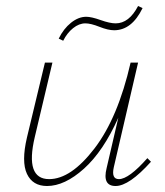

<svg xmlns="http://www.w3.org/2000/svg" viewBox="-20 -617 552 641"><path d="M265 -539Q244 -539 224 -523Q204 -507 191 -481L176 -488Q192 -521 217 -541Q242 -561 268 -561Q285 -561 316 -550Q347 -539 366 -539Q411 -539 441 -597L456 -590Q420 -516 361 -516Q341 -516 312 -527.5Q283 -539 265 -539ZM472 -89 484 -77Q411 4 366 4Q321 4 336 -56L375 -224Q325 -112 260.5 -54Q196 4 137 4Q89 4 70 -36.5Q51 -77 70 -158L130 -408H155L96 -159Q63 -19 144 -19Q217 -19 295.5 -121.5Q374 -224 416 -408H441L360 -59Q351 -19 377 -19Q410 -19 472 -89Z"/></svg>

Font: EauTestText Extralight
Style: Italic
Weight: 250
Italic angle: -12°
Designer: Christian Thalmann (Catharsis Fonts)
Version: Version 0.001;PS 000.001;hotconv 1.0.88;makeotf.lib2.5.64775